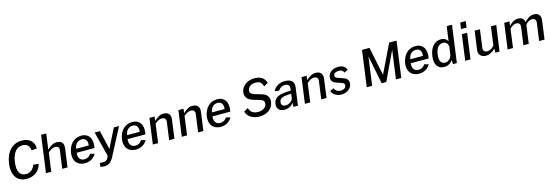

<svg xmlns="http://www.w3.org/2000/svg" viewBox="44 -2205 10998 3818"><g transform="rotate(-15 5543.0 -296.5)"><path d="M418 -752C223 -752 89 -608 56 -374C26 -140 121 10 319 10C488 10 593 -88 625 -216L517 -229C487 -142 420 -85 336 -85C210 -85 150 -179 177 -372C204 -568 290 -657 409 -657C507 -657 554 -596 557 -513L669 -522C673 -653 577 -752 418 -752Z M826 0 878 -383C935 -432 975 -456 1026 -456C1087 -456 1110 -422 1102 -365L1052 0H1161L1213 -385C1226 -480 1181 -540 1080 -540C1015 -540 953 -510 882 -439L927 -762H821L717 0Z M1778 -234 1784 -271C1806 -431 1735 -540 1586 -540C1433 -540 1325 -424 1302 -260C1279 -91 1372 10 1519 10C1616 10 1702 -34 1751 -122L1665 -146C1635 -98 1591 -68 1529 -68C1438 -68 1397 -139 1411 -234ZM1422 -313C1432 -391 1483 -467 1575 -467C1662 -467 1695 -401 1682 -313Z M1877 169C1952 169 2013 141 2072 28L2363 -530H2256L2060 -140L1970 -530H1861L1992 -16L1971 28C1959 52 1937 87 1857 84L1804 82L1795 155C1795 155 1814 169 1877 169Z M2827 -234 2833 -271C2855 -431 2784 -540 2635 -540C2482 -540 2374 -424 2351 -260C2328 -91 2421 10 2568 10C2665 10 2751 -34 2800 -122L2714 -146C2684 -98 2640 -68 2578 -68C2487 -68 2446 -139 2460 -234ZM2471 -313C2481 -391 2532 -467 2624 -467C2711 -467 2744 -401 2731 -313Z M3026 0 3077 -384C3127 -431 3171 -456 3222 -456C3282 -456 3311 -422 3303 -365L3253 0H3362L3414 -386C3427 -479 3378 -540 3281 -540C3208 -540 3151 -506 3083 -441L3095 -530H2989L2917 0Z M3622 0 3673 -384C3723 -431 3767 -456 3818 -456C3878 -456 3907 -422 3899 -365L3849 0H3958L4010 -386C4023 -479 3974 -540 3877 -540C3804 -540 3747 -506 3679 -441L3691 -530H3585L3513 0Z M4574 -234 4580 -271C4602 -431 4531 -540 4382 -540C4229 -540 4121 -424 4098 -260C4075 -91 4168 10 4315 10C4412 10 4498 -34 4547 -122L4461 -146C4431 -98 4387 -68 4325 -68C4234 -68 4193 -139 4207 -234ZM4218 -313C4228 -391 4279 -467 4371 -467C4458 -467 4491 -401 4478 -313Z M5111 11C5271 11 5388 -74 5406 -206C5422 -315 5367 -377 5270 -404L5124 -447C5058 -468 5033 -500 5043 -549C5054 -613 5115 -661 5200 -661C5297 -661 5340 -620 5352 -543L5440 -594C5415 -703 5320 -751 5209 -751C5058 -751 4940 -659 4924 -545C4908 -433 4976 -373 5070 -345L5217 -301C5273 -284 5296 -251 5286 -196C5275 -127 5195 -84 5113 -84C5012 -84 4949 -128 4930 -213L4842 -163C4867 -59 4977 11 5111 11Z M5630 10C5704 10 5768 -20 5815 -82L5812 0H5904L5955 -371C5969 -474 5915 -540 5774 -540C5662 -540 5576 -484 5531 -400L5616 -383C5657 -441 5707 -466 5758 -466C5824 -466 5858 -426 5849 -363L5845 -328L5761 -323C5581 -315 5497 -263 5481 -146C5467 -47 5530 10 5630 10ZM5676 -68C5617 -68 5579 -101 5587 -157C5597 -234 5661 -254 5766 -261L5836 -265L5824 -175C5816 -120 5739 -68 5676 -68Z M6157 0 6208 -384C6258 -431 6302 -456 6353 -456C6413 -456 6442 -422 6434 -365L6384 0H6493L6545 -386C6558 -479 6509 -540 6412 -540C6339 -540 6282 -506 6214 -441L6226 -530H6120L6048 0Z M6801 11C6911 11 7006 -59 7018 -148C7028 -210 7003 -266 6916 -294L6828 -324C6780 -340 6751 -356 6757 -395C6765 -438 6816 -461 6870 -461C6916 -461 6958 -435 6968 -395L7045 -433C7022 -496 6976 -539 6875 -539C6759 -539 6673 -473 6662 -386C6650 -300 6703 -262 6777 -240L6868 -209C6905 -197 6923 -177 6916 -138C6909 -97 6863 -68 6812 -68C6745 -68 6692 -104 6681 -151L6599 -118C6620 -48 6696 11 6801 11Z M7432 0 7512 -585 7628 0H7723L8002 -589L7922 0H8032L8133 -742H7981L7697 -155L7576 -742H7422L7321 0Z M8657 -234 8663 -271C8685 -431 8614 -540 8465 -540C8312 -540 8204 -424 8181 -260C8158 -91 8251 10 8398 10C8495 10 8581 -34 8630 -122L8544 -146C8514 -98 8470 -68 8408 -68C8317 -68 8276 -139 8290 -234ZM8301 -313C8311 -391 8362 -467 8454 -467C8541 -467 8574 -401 8561 -313Z M8918 10C9011 10 9070 -51 9094 -84V0H9176L9280 -762H9171L9130 -464C9095 -520 9048 -540 8991 -540C8855 -540 8763 -430 8741 -261C8716 -88 8785 10 8918 10ZM8955 -69C8880 -69 8833 -124 8851 -265C8869 -401 8930 -460 9011 -460C9064 -460 9099 -433 9117 -365L9095 -203C9084 -130 9026 -69 8955 -69Z M9420 -530 9348 0H9457L9529 -530ZM9449 -762 9431 -632H9545L9563 -762Z M9775 9C9776 9 9777 9 9778 9C9841 9 9904 -22 9971 -85V-1H10055L10129 -531H10019L9967 -146C9917 -98 9879 -70 9824 -70C9760 -70 9735 -107 9744 -165L9793 -531H9684L9632 -147C9619 -51 9681 8 9775 9Z M10332 0 10383 -383C10430 -430 10471 -456 10520 -456C10575 -456 10603 -422 10596 -365L10546 0H10656L10705 -360C10707 -371 10710 -378 10718 -390C10743 -422 10793 -456 10845 -456C10900 -456 10927 -422 10920 -365L10870 0H10981L11033 -384C11046 -480 10998 -540 10906 -540C10849 -540 10794 -522 10707 -435C10698 -497 10659 -540 10580 -540C10519 -540 10455 -515 10389 -441L10400 -530H10293L10221 0Z"/></g></svg>

Font: Cheyenne Sans Medium
Style: Italic
Weight: 500
Italic angle: -8.13011°
Designer: The Public Sans project authors (U.S. Web Design System), Libre Franklin designed by Pablo Impallari and Rodrigo Fuenzal
Foundry: The Cheyenne Sans Project Authors
Version: Version 2.007